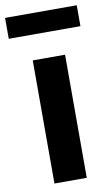

<svg xmlns="http://www.w3.org/2000/svg" viewBox="-97 -815 501 860"><g transform="rotate(-10 153.0 -384.5)"><path d="M79 0H226V-560H79ZM-10 -674H316V-769H-10Z"/></g></svg>

Font: Noto Sans HK
Style: Bold
Weight: 700
Designer: Ryoko NISHIZUKA 西塚涼子 (kana, bopomofo & ideographs); Paul D. Hunt (Latin, Greek & Cyrillic); Sandoll Communications 산돌커뮤니
Foundry: Adobe
Version: Version 2.002;hotconv 1.0.116;makeotfexe 2.5.65601